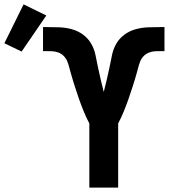

<svg xmlns="http://www.w3.org/2000/svg" viewBox="-175 -859 795 879"><path d="M234 0V-294Q227 -307 220.5 -321Q214 -335 208.5 -348.5Q203 -362 197.5 -376.5Q192 -391 187 -405Q182 -419 177.5 -433.5Q173 -448 168 -462Q163 -476 159 -490.5Q155 -505 150.5 -519.5Q146 -534 142.5 -548.5Q139 -563 133.5 -577Q128 -591 117.5 -602Q107 -613 92.5 -618.5Q78 -624 63 -624.5Q48 -625 33 -625Q30 -625 27.5 -625Q25 -625 22 -625V-735Q27 -735 31 -735Q35 -735 39 -735Q67 -735 96 -734Q125 -733 153 -725.5Q181 -718 204.5 -701Q228 -684 242.5 -659Q257 -634 262.5 -605.5Q268 -577 274 -549Q280 -521 286.5 -493Q293 -465 300 -438V-437Q300 -437 300 -437Q300 -437 300 -436Q300 -437 300 -437Q300 -437 300 -437V-438Q307 -465 313.5 -493Q320 -521 326 -549Q332 -577 337.5 -605.5Q343 -634 357.5 -659Q372 -684 395.5 -701Q419 -718 447 -725.5Q475 -733 504 -734Q533 -735 561 -735Q565 -735 569 -735Q573 -735 578 -735V-625Q575 -625 572.5 -625Q570 -625 567 -625Q552 -625 537 -624.5Q522 -624 507.5 -618.5Q493 -613 482.5 -602Q472 -591 466.5 -577Q461 -563 457.5 -548.5Q454 -534 449.5 -519.5Q445 -505 441 -490.5Q437 -476 432 -462Q427 -448 422.5 -433.5Q418 -419 413 -405Q408 -391 402.5 -376.5Q397 -362 391.5 -348.5Q386 -335 379.5 -321Q373 -307 366 -294V0ZM-76 -623 -155 -661 -67 -839 37 -788Z"/></svg>

Font: Iosevka Custom XBdEx
Style: Regular
Weight: 800
Width: 7
Monospace: yes
Designer: Belleve Invis
Foundry: Belleve Invis
Version: Version 11.2.4; ttfautohint (v1.8.4)